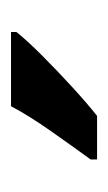

<svg xmlns="http://www.w3.org/2000/svg" viewBox="58 -864 200 357"><g transform="rotate(-90 158.5 -686.0)"><path d="M277 -756Q262 -737 234 -709Q206 -681 175.5 -653Q145 -625 121 -606H40V-618Q64 -651 92.5 -691.5Q121 -732 139 -766H277Z"/></g></svg>

Font: Noto Sans Gurmukhi UI SemiCondensed SemiBold
Style: Regular
Weight: 600
Width: 4
Designer: Jelle Bosma - Monotype Design Team
Foundry: Monotype Imaging Inc.
Version: Version 2.004; ttfautohint (v1.8.4.7-5d5b)